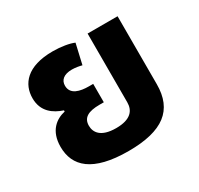

<svg xmlns="http://www.w3.org/2000/svg" viewBox="-120 -673 863 832"><g transform="rotate(-30 311.0 -256.5)"><path d="M302 13C474 13 552 -48 552 -177V-517H402V-173C402 -133 379 -100 305 -100C227 -100 207 -136 207 -168C207 -208 236 -224 293 -224H314V-316H293C249 -316 204 -326 204 -370C204 -397 223 -416 265 -416C283 -416 303 -412 314 -409L337 -509C315 -519 273 -526 232 -526C103 -526 55 -464 55 -393C55 -326 101 -295 147 -280V-274C102 -264 55 -231 55 -150C55 -53 122 13 302 13Z"/></g></svg>

Font: Noto Sans Thai UI
Style: Bold
Weight: 700
Designer: Monotype Design Team
Foundry: Monotype Imaging Inc.
Version: Version 2.000